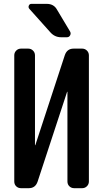

<svg xmlns="http://www.w3.org/2000/svg" viewBox="-20 -985 540 1005"><path d="M278.3 -934.6 346.7 -820.3Q352.5 -810.5 347.2 -800.3Q341.8 -790 330.1 -790H299.8Q265.6 -790 242.2 -817.4L133.8 -938.5Q127 -946.3 130.9 -955.6Q134.8 -964.8 144.5 -964.8H224.6Q261.7 -964.8 278.3 -934.6ZM89.8 0Q75.2 0 64.9 -9.8Q54.7 -19.5 54.7 -35.2V-695.3Q54.7 -710 64.9 -720.2Q75.2 -730.5 89.8 -730.5H127.9Q142.6 -730.5 152.8 -720.2Q163.1 -710 163.1 -695.3V-225.6Q163.1 -224.6 164.1 -224.6Q165 -224.6 165 -225.6L319.3 -696.3Q331.1 -730.5 365.2 -730.5H410.2Q424.8 -730.5 435.1 -720.2Q445.3 -710 445.3 -695.3V-35.2Q445.3 -20.5 435.1 -10.3Q424.8 0 410.2 0H368.2Q353.5 0 343.3 -9.8Q333 -19.5 333 -35.2V-503.9Q333 -504.9 332 -504.9Q331.1 -504.9 331.1 -503.9L176.8 -34.2Q165 0 130.9 0Z"/></svg>

Font: Rounded-L Mgen+ 1m medium
Style: Regular
Weight: 500
Designer: [Source Han Sans]
Ryoko NISHIZUKA  (kana & ideographs); Paul D. Hunt (Latin, Greek & Cyrillic); Wenlong ZHANG  (bopomofo
Version: Version 1.059.20150602